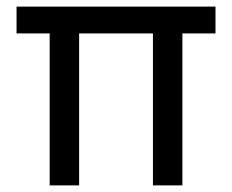

<svg xmlns="http://www.w3.org/2000/svg" viewBox="-20 -560 701 580"><path d="M130 0V-459H30V-540H631V-459H531V0H442V-459H219V0Z"/></svg>

Font: Vela Sans Med
Style: Regular
Weight: 500
Designer: Principal design: Mikhail Sharanda - project Manrope.
Design modification: Ravid Balaliev
Foundry: Mikhail Sharanda
Version: Version 1.001